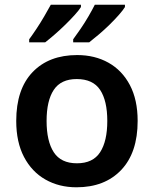

<svg xmlns="http://www.w3.org/2000/svg" viewBox="-20 -786 654 816"><path d="M565 -272Q565 -137 495 -63.5Q425 10 305 10Q231 10 173 -23Q115 -56 82 -119Q49 -182 49 -272Q49 -407 118.5 -479.5Q188 -552 308 -552Q383 -552 441 -519.5Q499 -487 532 -424.5Q565 -362 565 -272ZM178 -272Q178 -186 208.5 -139Q239 -92 307 -92Q375 -92 405.5 -139Q436 -186 436 -272Q436 -358 405.5 -404Q375 -450 306 -450Q239 -450 208.5 -404Q178 -358 178 -272ZM511 -756Q503 -743 485.5 -723Q468 -703 445.5 -681Q423 -659 400 -639.5Q377 -620 359 -606H291V-619Q305 -638 322.5 -663.5Q340 -689 356 -716.5Q372 -744 383 -766H511ZM324 -756Q316 -743 298 -723Q280 -703 257.5 -681Q235 -659 212.5 -639.5Q190 -620 172 -606H104V-619Q118 -638 135 -663.5Q152 -689 168 -716.5Q184 -744 196 -766H324Z"/></svg>

Font: Noto Sans SemiBold
Style: Regular
Weight: 600
Designer: Monotype Design Team
Foundry: Monotype Imaging Inc.
Version: Version 2.007